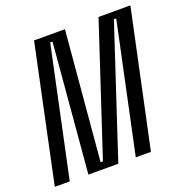

<svg xmlns="http://www.w3.org/2000/svg" viewBox="-142 -815 896 929"><g transform="rotate(-20 306.0 -350.0)"><path d="M-16 0 132 -700H291L233 -36H245L464 -700H628L479 0H401L542 -664H530L311 0H157L214 -664H202L61 0Z"/></g></svg>

Font: Space Mono
Style: Italic
Weight: 400
Italic angle: -12°
Monospace: yes
Designer: Colophon Foundry + Benjamin Critton
Foundry: Colophon Foundry & Benjamin Critton
Version: Version 1.003; ttfautohint (v1.8.4.7-5d5b)